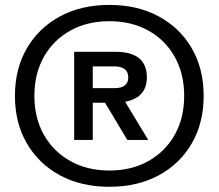

<svg xmlns="http://www.w3.org/2000/svg" viewBox="-20 -734 872 766"><path d="M275.9 -175.8V-527.3H440.4Q565.9 -527.3 565.9 -425.8Q565.9 -324.2 431.6 -324.2H350.1V-175.8ZM487.8 -175.8 386.7 -344.7H469.2L571.3 -175.8ZM350.1 -382.3H436Q491.7 -382.3 491.7 -425.3Q491.7 -469.2 434.6 -469.2H350.1ZM416 11.2Q304.2 11.2 219.5 -34.4Q134.8 -80.1 87.2 -161.9Q39.6 -243.7 39.6 -351.6Q39.6 -459.5 87.2 -541.3Q134.8 -623 219.5 -668.7Q304.2 -714.4 416.5 -714.4Q528.3 -714.4 613 -668.7Q697.8 -623 745.1 -541.3Q792.5 -459.5 792.5 -351.6Q792.5 -243.7 745.1 -161.9Q697.8 -80.1 613 -34.4Q528.3 11.2 416 11.2ZM416 -53.7Q504.9 -53.7 572.3 -91.6Q639.6 -129.4 677.2 -196.3Q714.8 -263.2 714.8 -351.6Q714.8 -439.9 677.2 -507.1Q639.6 -574.2 572.3 -611.8Q504.9 -649.4 416.5 -649.4Q327.6 -649.4 260.3 -611.8Q192.9 -574.2 155 -507.1Q117.2 -439.9 117.2 -351.6Q117.2 -263.2 155 -196.3Q192.9 -129.4 260.3 -91.6Q327.6 -53.7 416 -53.7Z"/></svg>

Font: Schibsted Grotesk Medium
Style: Regular
Weight: 500
Designer: Bakken & Baeck AS, Henrik Kongsvoll
Foundry: Schibsted ASA
Version: Version 1.100;gftools[0.9.25]